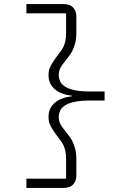

<svg xmlns="http://www.w3.org/2000/svg" viewBox="-20 -780 640 938"><path d="M291 -760Q322 -760 337.5 -743Q353 -726 353 -699V-619Q353 -591 347.5 -570Q342 -549 334.5 -533.5Q327 -518 317.5 -506.5Q308 -495 301 -485Q281 -461 274 -446Q267 -431 267 -414Q267 -372 305.5 -352.5Q344 -333 417 -333H491V-289H417Q344 -289 305.5 -269.5Q267 -250 267 -208Q267 -191 274 -176Q281 -161 301 -137Q308 -127 317.5 -115.5Q327 -104 334.5 -88.5Q342 -73 347.5 -52Q353 -31 353 -3V77Q353 104 337.5 121Q322 138 291 138H109V93H303V0Q303 -24 299.5 -41Q296 -58 290 -70.5Q284 -83 276.5 -93Q269 -103 262 -112Q242 -138 229.5 -160Q217 -182 217 -209Q217 -252 248 -278Q279 -304 330 -309V-313Q279 -318 248 -344Q217 -370 217 -413Q217 -440 229.5 -462Q242 -484 262 -510Q269 -519 276.5 -529Q284 -539 290 -551.5Q296 -564 299.5 -581Q303 -598 303 -622V-715H109V-760Z"/></svg>

Font: IBM Plex Mono Light
Style: Regular
Weight: 300
Monospace: yes
Designer: Mike Abbink, Paul van der Laan, Pieter van Rosmalen
Foundry: Bold Monday
Version: Version 2.3